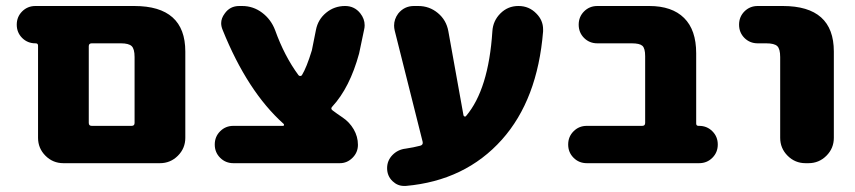

<svg xmlns="http://www.w3.org/2000/svg" viewBox="-20 -567 2864 643"><path d="M270.5 -20.5H192.4Q157.2 -20.5 132.3 -45.4Q107.4 -70.3 107.4 -105.5V-414.1Q107.4 -421.9 99.6 -421.9H98.6Q72.3 -421.9 54.2 -439.9Q36.1 -458 36.1 -484.4Q36.1 -510.7 54.2 -528.8Q72.3 -546.9 98.6 -546.9H429.7Q600.6 -546.9 600.6 -394.5V-105.5Q600.6 -70.3 575.7 -45.4Q550.8 -20.5 515.6 -20.5ZM430.7 -376Q430.7 -403.3 420.9 -412.6Q411.1 -421.9 384.8 -421.9H287.1Q277.3 -421.9 277.3 -412.1V-155.3Q277.3 -145.5 287.1 -145.5H420.9Q430.7 -145.5 430.7 -155.3Z M927.7 -145.5Q930.7 -145.5 931.2 -147.9Q931.6 -150.4 929.7 -152.3Q808.6 -260.7 725.6 -466.8Q720.7 -478.5 720.7 -489.3Q720.7 -505.9 732.4 -521.5Q750 -546.9 781.2 -546.9H791Q828.1 -546.9 857.9 -524.4Q887.7 -502 901.4 -465.8Q932.6 -378.9 979.5 -315.4Q981.4 -312.5 985.4 -312.5Q989.3 -312.5 991.2 -315.4Q1006.8 -340.8 1024.4 -398.4L1038.1 -466.8Q1044.9 -502 1072.3 -524.4Q1099.6 -546.9 1135.7 -546.9Q1167 -546.9 1186.5 -522.5Q1201.2 -503.9 1201.2 -482.4Q1201.2 -474.6 1199.2 -466.8L1182.6 -387.7Q1151.4 -273.4 1092.8 -210Q1085.9 -203.1 1093.8 -197.3Q1109.4 -185.5 1127 -173.8Q1150.4 -158.2 1164.6 -133.8Q1178.7 -109.4 1178.7 -82Q1178.7 -56.6 1160.6 -38.6Q1142.6 -20.5 1118.2 -20.5H761.7Q735.4 -20.5 717.3 -38.6Q699.2 -56.6 699.2 -83Q699.2 -109.4 717.3 -127.4Q735.4 -145.5 761.7 -145.5Z M1532.2 -180.7Q1533.2 -177.7 1536.1 -176.8Q1539.1 -175.8 1541 -178.7Q1616.2 -267.6 1628.9 -461.9Q1630.9 -497.1 1655.8 -522Q1680.7 -546.9 1715.8 -546.9H1716.8Q1752 -546.9 1776.4 -521.5Q1798.8 -499 1798.8 -468.8Q1798.8 -465.8 1798.8 -461.9Q1780.3 -233.4 1661.1 -99.6Q1538.1 38.1 1338.9 55.7Q1335.9 55.7 1333 55.7Q1311.5 55.7 1294.9 40Q1276.4 22.5 1276.4 -3.9Q1276.4 -29.3 1294.4 -47.9Q1312.5 -66.4 1338.9 -69.3Q1365.2 -73.2 1387.7 -79.1Q1397.5 -82 1395.5 -91.8L1301.8 -464.8Q1299.8 -473.6 1299.8 -481.4Q1299.8 -502.9 1313.5 -521.5Q1334 -546.9 1366.2 -546.9H1380.9Q1418 -546.9 1446.3 -523.4Q1474.6 -500 1481.4 -462.9Z M2140.6 -378.9Q2140.6 -405.3 2131.3 -413.6Q2122.1 -421.9 2095.7 -421.9H1980.5Q1954.1 -421.9 1936 -439.9Q1918 -458 1918 -484.4Q1918 -510.7 1936 -528.8Q1954.1 -546.9 1980.5 -546.9H2154.3Q2230.5 -546.9 2271 -506.8Q2311.5 -466.8 2311.5 -388.7V-153.3Q2311.5 -145.5 2319.3 -145.5H2321.3Q2347.7 -145.5 2365.7 -127.4Q2383.8 -109.4 2383.8 -83Q2383.8 -56.6 2365.7 -38.6Q2347.7 -20.5 2321.3 -20.5H1945.3Q1918.9 -20.5 1900.9 -38.6Q1882.8 -56.6 1882.8 -83Q1882.8 -109.4 1900.9 -127.4Q1918.9 -145.5 1945.3 -145.5H2130.9Q2140.6 -145.5 2140.6 -155.3Z M2517.6 -421.9Q2491.2 -421.9 2473.1 -439.9Q2455.1 -458 2455.1 -484.4Q2455.1 -510.7 2473.1 -528.8Q2491.2 -546.9 2517.6 -546.9H2601.6Q2772.5 -546.9 2772.5 -394.5V-105.5Q2772.5 -70.3 2747.6 -45.4Q2722.7 -20.5 2687.5 -20.5H2677.7Q2642.6 -20.5 2617.7 -45.4Q2592.8 -70.3 2592.8 -105.5V-376Q2592.8 -403.3 2583 -412.6Q2573.2 -421.9 2545.9 -421.9Z"/></svg>

Font: Gen Jyuu GothicX Heavy
Style: Bold
Weight: 900
Designer: [Source Han Sans]
Ryoko NISHIZUKA  (kana & ideographs); Paul D. Hunt (Latin, Greek & Cyrillic); Wenlong ZHANG  (bopomofo
Version: Version 1.002.20150607